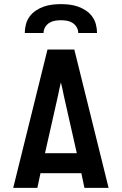

<svg xmlns="http://www.w3.org/2000/svg" viewBox="-20 -910 590 930"><path d="M44 0 210 -670H340L506 0H389L374 -71H176L161 0ZM198 -168H352L289 -447Q286 -463 282.5 -479Q279 -495 275 -511Q271 -495 267.5 -479Q264 -463 261 -447ZM100 -750Q100 -771 105.5 -792Q111 -813 123.5 -830Q136 -847 154 -859Q172 -871 192 -878Q212 -885 233 -887.5Q254 -890 275 -890Q296 -890 317 -887.5Q338 -885 358 -878Q378 -871 396 -859Q414 -847 426.5 -830Q439 -813 444.5 -792Q450 -771 450 -750H359Q359 -765 351.5 -778Q344 -791 331.5 -799Q319 -807 304.5 -809.5Q290 -812 275 -812Q260 -812 245.5 -809.5Q231 -807 218.5 -799Q206 -791 198.5 -778Q191 -765 191 -750Z"/></svg>

Font: Lode
Style: Bold
Weight: 700
Monospace: yes
Designer: Belleve Invis
Foundry: Belleve Invis
Version: Version 29.2.0; ttfautohint (v1.8.3)